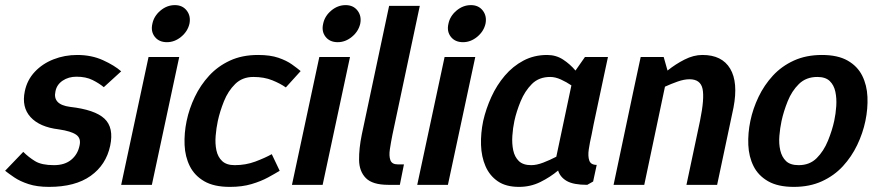

<svg xmlns="http://www.w3.org/2000/svg" viewBox="-36 -723 3435 751"><path d="M-16 -55 55 -129Q76 -108 101.5 -92.5Q127 -77 175 -77Q217 -77 242.5 -98Q268 -119 275 -153Q282 -182 262 -196Q242 -210 194 -217Q119 -226 83.5 -265Q48 -304 61 -366Q70 -410 100 -442Q130 -474 173.5 -491Q217 -508 266 -508Q322 -508 367 -487.5Q412 -467 438 -444L370 -382Q352 -397 326 -410Q300 -423 263 -423Q232 -423 209 -407.5Q186 -392 181 -366Q169 -314 238 -305Q335 -294 372.5 -259Q410 -224 395 -153Q379 -78 318.5 -35Q258 8 156 8Q109 8 75.5 -3Q42 -14 20 -29Q-2 -44 -16 -55Z M617 -558Q586 -558 569.5 -579Q553 -600 560 -630Q566 -660 591.5 -681.5Q617 -703 648 -703Q678 -703 694.5 -681.5Q711 -660 705 -630Q698 -600 672.5 -579Q647 -558 617 -558ZM438 0 545 -500H665L558 0Z M863 8Q801 8 763 -14Q725 -36 706.5 -73Q688 -110 686 -156Q684 -202 694 -250Q704 -298 726 -344Q748 -390 782 -427Q816 -464 863.5 -486Q911 -508 973 -508H974Q1021 -508 1053 -497Q1085 -486 1106 -471Q1127 -456 1140 -445L1082 -381Q1061 -396 1029 -409Q997 -422 955 -422Q912 -422 884 -394.5Q856 -367 840 -327Q824 -287 816 -250Q810 -222 807.5 -191.5Q805 -161 810.5 -135Q816 -109 833 -93Q850 -77 882 -77Q925 -77 962.5 -91Q1000 -105 1027 -120L1058 -55Q1040 -44 1012.5 -29Q985 -14 948 -3Q911 8 864 8H863Z M1285 -558Q1254 -558 1237.5 -579Q1221 -600 1228 -630Q1234 -660 1259.5 -681.5Q1285 -703 1316 -703Q1346 -703 1362.5 -681.5Q1379 -660 1373 -630Q1366 -600 1340.5 -579Q1315 -558 1285 -558ZM1106 0 1213 -500H1333L1226 0Z M1520 -80H1544L1528 0H1483Q1421 0 1395 -26.5Q1369 -53 1368.5 -97.5Q1368 -142 1379 -196L1486 -700H1606L1499 -196Q1493 -166 1489 -139.5Q1485 -113 1491 -96.5Q1497 -80 1520 -80Z M1775 -558Q1744 -558 1727.5 -579Q1711 -600 1718 -630Q1724 -660 1749.5 -681.5Q1775 -703 1806 -703Q1836 -703 1852.5 -681.5Q1869 -660 1863 -630Q1856 -600 1830.5 -579Q1805 -558 1775 -558ZM1596 0 1703 -500H1823L1716 0Z M2116 -422Q2072 -422 2044.5 -394.5Q2017 -367 2000.5 -327Q1984 -287 1976 -250Q1970 -222 1968 -191.5Q1966 -161 1971.5 -135Q1977 -109 1993.5 -93Q2010 -77 2042 -77Q2063 -77 2089 -87Q2115 -97 2140 -110L2199 -389Q2180 -402 2158 -412Q2136 -422 2116 -422ZM2261 0Q2207 0 2181 -15Q2155 -30 2147 -56Q2116 -30 2077.5 -11Q2039 8 1994 8Q1943 8 1911 -14Q1879 -36 1863 -73Q1847 -110 1845.5 -156Q1844 -202 1854 -250Q1865 -298 1886 -344Q1907 -390 1938.5 -427Q1970 -464 2011.5 -486Q2053 -508 2104 -508Q2139 -508 2166.5 -490Q2194 -472 2215 -447L2252 -500H2342L2327 -430L2286 -237L2278 -196Q2271 -166 2267 -139Q2263 -112 2269 -95Q2275 -78 2298 -78L2284 -13Z M2769 0H2649L2702 -250Q2720 -338 2712 -375.5Q2704 -413 2661 -413Q2640 -413 2614.5 -404Q2589 -395 2565 -384L2484 0H2364L2440 -360L2470 -500H2560L2575 -447Q2606 -472 2641.5 -490Q2677 -508 2711 -508H2712Q2788 -508 2820 -454.5Q2852 -401 2833 -302L2822 -250Z M2899 -250Q2909 -298 2931 -344Q2953 -390 2987 -427Q3021 -464 3069 -486Q3117 -508 3179 -508Q3241 -508 3279.5 -486Q3318 -464 3336.5 -427Q3355 -390 3357 -344Q3359 -298 3349 -250Q3339 -202 3317 -156Q3295 -110 3261 -73Q3227 -36 3179 -14Q3131 8 3069 8Q3007 8 2968.5 -14Q2930 -36 2911.5 -73Q2893 -110 2891 -156Q2889 -202 2899 -250ZM3021 -250Q3015 -222 3012.5 -191.5Q3010 -161 3016 -135Q3022 -109 3038.5 -93Q3055 -77 3088 -77Q3131 -77 3158.5 -104.5Q3186 -132 3202.5 -172.5Q3219 -213 3227 -250Q3233 -278 3235 -308Q3237 -338 3231.5 -364Q3226 -390 3209.5 -406Q3193 -422 3161 -422Q3117 -422 3089 -394.5Q3061 -367 3045 -327Q3029 -287 3021 -250Z"/></svg>

Font: Epunda Sans SemiBold
Style: Italic
Weight: 600
Italic angle: -12.0243°
Designer: Simon Atzbach
Foundry: typofactur
Version: Version 2.204; ttfautohint (v1.8.4.7-5d5b)